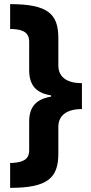

<svg xmlns="http://www.w3.org/2000/svg" viewBox="-20 -742 441 928"><path d="M29 46V166C212 166 262 117 262 0V-129C262 -189 310 -215 376 -215V-340C308 -340 262 -366 262 -426V-558C262 -676 210 -722 29 -722V-602C76 -601 121 -594 121 -541V-404C121 -327 157 -292 227 -281V-275C156 -263 121 -227 121 -154V-15C121 35 81 44 29 46Z"/></svg>

Font: Noto Sans Myanmar UI SemiCondensed ExtraBold
Style: Regular
Weight: 800
Width: 4
Designer: Monotype Design Team
Foundry: Monotype Imaging Inc.
Version: Version 2.103